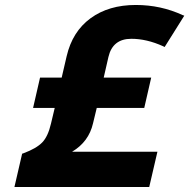

<svg xmlns="http://www.w3.org/2000/svg" viewBox="-20 -744 761 772"><path d="M228 -432 248 -518Q271 -617 344 -670.5Q417 -724 526 -724Q627 -724 715 -683L721 -681L642 -555L636 -558Q570 -588 508 -588Q433 -588 416 -515L397 -432H588L560 -310H369L354 -248Q337 -174 270 -134H613L580 8H38L69 -126L75 -128Q126 -147 149.5 -171Q173 -195 185 -247L200 -310H113L141 -432Z"/></svg>

Font: Passageway
Style: BdIt
Weight: 700
Foundry: Ascender Corporation
Version: Version 1.11